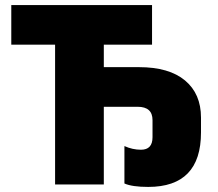

<svg xmlns="http://www.w3.org/2000/svg" viewBox="-20 -734 868 764"><path d="M569.8 9.8Q505.9 9.8 475.1 -3.9V-152.8Q507.3 -138.2 541 -138.2Q586.9 -138.2 586.9 -188V-255.9Q586.9 -309.1 527.8 -309.1H393.1V0H199.2V-556.2H24.9V-713.9H585V-556.2H393.1V-466.8H533.2Q652.8 -466.8 716.3 -413.8Q779.8 -360.8 779.8 -266.1V-207Q779.8 9.8 569.8 9.8Z"/></svg>

Font: OpenSansExtrabold
Style: Regular
Weight: 800
Foundry: Ascender Corporation
Version: Version 1.10